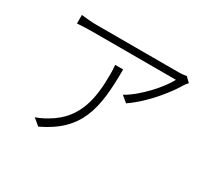

<svg xmlns="http://www.w3.org/2000/svg" viewBox="-144 -938 1289 1192"><g transform="rotate(30 500.0 -342.0)"><path d="M918 -675 885 -707C874 -705 849 -702 835 -702C770 -702 279 -702 240 -702C205 -702 164 -706 131 -710V-649C166 -651 205 -653 240 -653C278 -653 763 -653 838 -653C802 -584 698 -463 599 -408L643 -372C766 -457 861 -587 897 -649C903 -658 911 -668 918 -675ZM522 -545H465C467 -523 468 -503 468 -483C468 -315 447 -151 276 -52C253 -38 219 -21 195 -14L243 26C488 -90 522 -261 522 -545Z"/></g></svg>

Font: Noto Sans CJK SC Light
Style: Regular
Weight: 300
Designer: Ryoko NISHIZUKA 西塚涼子 (kana, bopomofo & ideographs); Paul D. Hunt (Latin, Greek & Cyrillic); Sandoll Communications 산돌커뮤니
Foundry: Adobe
Version: Version 2.004;hotconv 1.0.118;makeotfexe 2.5.65603